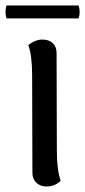

<svg xmlns="http://www.w3.org/2000/svg" viewBox="-37 -667 310 699"><path d="M184 -9Q163 12 132 12Q110 12 95.5 -1.5Q81 -15 81 -38L80 -391Q80 -466 66 -503Q92 -523 117 -523Q141 -523 155 -510Q169 -497 169 -474L170 -120Q170 -46 184 -9ZM249 -647Q253 -636 253 -623Q253 -611 249 -600H-13Q-17 -611 -17 -623Q-17 -636 -13 -647Z"/></svg>

Font: Arima Madurai Medium
Style: Regular
Weight: 500
Designer: Joana Correia and Natanael Gama
Foundry: NDISCOVER
Version: Version 1.020